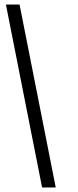

<svg xmlns="http://www.w3.org/2000/svg" viewBox="-20 -772 345 844"><path d="M6 -752H66L225 52H165Z"/></svg>

Font: Pathway Extreme SemiCondensed Light
Style: Regular
Weight: 300
Width: 4
Version: Version 1.001;gftools[0.9.26]